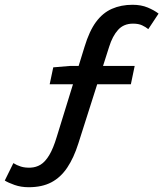

<svg xmlns="http://www.w3.org/2000/svg" viewBox="-53 -687 684 804"><path d="M67 97Q35 97 8 87.5Q-19 78 -33 69L3 -4Q17 5 34.5 10.5Q52 16 75 15Q98 14 117 2.5Q136 -9 153 -37Q170 -65 185 -115L301 -491Q321 -557 349 -595Q377 -633 415.5 -650Q454 -667 502 -667Q538 -667 565.5 -655.5Q593 -644 611 -630L568 -565Q557 -574 542 -581Q527 -588 504 -588Q465 -588 441.5 -562Q418 -536 404 -491L275 -86Q256 -26 228.5 15Q201 56 162 76.5Q123 97 67 97ZM155 -334 170 -405 242 -411H511L495 -334Z"/></svg>

Font: Source Code Pro SemiBold
Style: Italic
Weight: 600
Italic angle: -11°
Monospace: yes
Designer: Paul D. Hunt, Teo Tuominen
Foundry: Adobe Systems Incorporated
Version: Version 1.016;hotconv 1.0.116;makeotfexe 2.5.65601